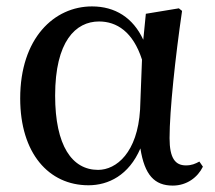

<svg xmlns="http://www.w3.org/2000/svg" viewBox="-20 -563 671 599"><path d="M256 15C318 15 382 -16 418 -100C431 -17 462 16 519 16C563 16 597 -10 613 -43L602 -59C589 -52 578 -47 560 -47C527 -47 509 -69 509 -132C509 -218 527 -385 548 -529L538 -537L435 -520L427 -439C395 -508 339 -543 267 -543C149 -543 43 -444 43 -256C43 -85 132 15 256 15ZM423 -377 417 -221C409 -87 343 -33 286 -33C205 -33 152 -108 152 -265C152 -434 216 -496 289 -496C344 -496 395 -464 423 -377Z"/></svg>

Font: Noto Serif CJK KR SemiBold
Style: Regular
Weight: 600
Designer: Ryoko NISHIZUKA 西塚涼子 (kana & ideographs); Frank Grießhammer (Latin, Greek & Cyrillic); Wenlong ZHANG 张文龙 (bopomofo); San
Foundry: Adobe
Version: Version 2.001;hotconv 1.1.0;makeotfexe 2.6.0